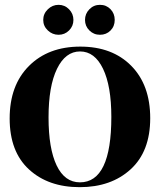

<svg xmlns="http://www.w3.org/2000/svg" viewBox="-20 -765 662 795"><path d="M222.5 -745Q248 -745 266 -726.5Q284 -708 284 -682.5Q284 -657 266 -639Q248 -621 222.5 -621Q197 -621 178 -639Q159 -657 159 -682.5Q159 -708 178 -726.5Q197 -745 222.5 -745ZM394 -745Q420 -745 437.5 -727Q455 -709 455 -682.5Q455 -656 437.5 -638.5Q420 -621 394 -621Q368 -621 350 -639Q332 -657 332 -682.5Q332 -708 350 -726.5Q368 -745 394 -745ZM311 -10Q441 -10 441 -281Q441 -409 406.5 -480.5Q372 -552 311.5 -552Q251 -552 216 -480Q181 -408 181 -279Q181 -150 214.5 -80Q248 -10 311 -10ZM602 -275.5Q602 -138 521 -64Q440 10 310 10Q180 10 100 -63.5Q20 -137 20 -274.5Q20 -412 100 -492Q180 -572 312.5 -572Q445 -572 523.5 -492.5Q602 -413 602 -275.5Z"/></svg>

Font: Rozha One
Style: Regular
Weight: 400
Designer: Tim Donaldson, Indian Type Foundry
Foundry: Indian Type Foundry
Version: Version 1.301;PS 1.0;hotconv 1.0.78;makeotf.lib2.5.61930; tt